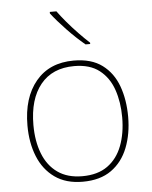

<svg xmlns="http://www.w3.org/2000/svg" viewBox="-54 -811 684 866"><g transform="rotate(-5 287.5 -378.0)"><path d="M515 -264Q515 -187 490.5 -124.5Q466 -62 415.5 -26Q365 10 286 10Q210 10 159.5 -26Q109 -62 84 -124Q59 -186 59 -264Q59 -390 120.5 -464Q182 -538 292 -538Q372 -538 421 -501.5Q470 -465 492.5 -403Q515 -341 515 -264ZM86 -264Q86 -191 108 -134.5Q130 -78 174.5 -46.5Q219 -15 286 -15Q356 -15 400.5 -47Q445 -79 466.5 -135.5Q488 -192 488 -264Q488 -333 468.5 -389.5Q449 -446 406 -479.5Q363 -513 292 -513Q193 -513 139.5 -447Q86 -381 86 -264ZM234 -766Q249 -745 273 -716.5Q297 -688 324 -660Q351 -632 373 -612V-606H352Q312 -639 271 -682Q230 -725 204 -759V-766Z"/></g></svg>

Font: Noto Sans Syriac Western Thin
Style: Regular
Weight: 100
Designer: Patrick Giasson and the Monotype Design Team
Foundry: Monotype Imaging Inc.
Version: Version 3.000; ttfautohint (v1.8.4.7-5d5b)